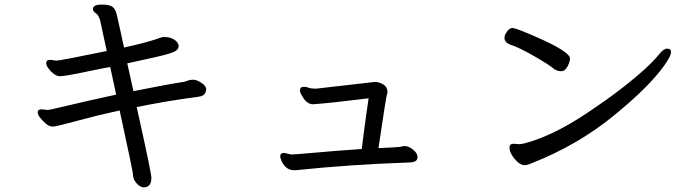

<svg xmlns="http://www.w3.org/2000/svg" viewBox="-20 -746 3040 836"><path d="M605 69.8Q595.2 69.8 583 60.1Q559.1 40 559.1 13.2Q559.1 2.9 501 -265.1Q408.2 -245.1 316.2 -220Q224.1 -194.8 210 -194.8Q194.8 -194.8 180.4 -207Q166 -219.2 155 -233.2Q144 -247.1 144 -256.8Q144 -270 162.1 -270L187 -267.1Q194.8 -267.1 273.9 -286.1Q353 -305.2 485.8 -334L460 -454.1Q454.1 -454.1 390.1 -440.9Q265.1 -414.1 242.2 -414.1Q227.1 -414.1 213.1 -425Q199.2 -436 190.2 -449Q181.2 -461.9 181.2 -470.2Q181.2 -485.8 198.2 -485.8L225.1 -481.9Q241.2 -481.9 444.8 -523.9L416 -657.2Q409.2 -682.1 394 -690.9Q384.8 -696.8 384.8 -707Q384.8 -726.1 423.8 -726.1Q456.1 -726.1 469.5 -716.6Q482.9 -707 489 -679.9Q495.1 -652.8 504.6 -610.4Q514.2 -567.9 520 -539.1Q626 -562 685.1 -584L692.9 -585Q722.2 -585 739.5 -573Q756.8 -561 757.8 -546.9Q757.8 -536.1 750.5 -528.6Q743.2 -521 713.1 -511.5Q683.1 -502 534.2 -470.2L561 -349.1Q714.8 -379.9 783.2 -390.1Q790 -392.1 799.1 -395.5Q808.1 -398.9 821.8 -398.9Q835 -398.9 854.5 -387Q874 -375 877.9 -360.8Q877.9 -335 856 -327.1L840.8 -324.2Q709 -307.1 575.2 -279.8Q639.2 6.8 639.2 28.8Q639.2 69.8 605 69.8Z M1268.1 -4.9H1259.8Q1226.1 -4.9 1207 -42Q1200.2 -57.1 1200.2 -65.9Q1200.2 -80.1 1216.8 -80.1L1249 -73.2Q1257.8 -73.2 1279.8 -75.2Q1467.8 -91.8 1555.2 -97.2Q1558.1 -119.1 1563 -160.2Q1567.9 -201.2 1574.5 -245.6Q1581.1 -290 1585 -317.9Q1415 -296.9 1342.8 -292Q1314.9 -292 1294.9 -329.1Q1286.1 -342.8 1286.1 -352.1Q1286.1 -368.2 1304.2 -368.2Q1312 -368.2 1324 -364Q1335.9 -359.9 1356 -359.9L1611.8 -389.2Q1630.9 -389.2 1648.9 -378.2Q1667 -367.2 1667 -346.2Q1667 -338.9 1664.1 -331.5Q1661.1 -324.2 1627.9 -101.1Q1720.2 -105 1726.1 -107.4Q1731.9 -109.9 1745.1 -109.9Q1758.8 -109.9 1777.8 -95Q1796.9 -80.1 1797.9 -64Q1797.9 -46.9 1785.4 -42.5Q1772.9 -38.1 1752 -38.1Q1506.8 -29.8 1268.1 -4.9Z M2264.2 -26.9Q2249 -26.9 2233.4 -41Q2217.8 -55.2 2208 -72.5Q2198.2 -89.8 2198.2 -103Q2198.2 -120.1 2216.8 -120.1L2238.8 -118.2Q2252 -118.2 2268.1 -123Q2387.2 -154.8 2535.6 -253.4Q2684.1 -352.1 2784.2 -441.9Q2827.1 -481 2848.1 -507.6Q2869.1 -534.2 2883.8 -534.2Q2901.9 -534.2 2901.9 -519Q2901.9 -502.9 2873 -461.9Q2807.1 -368.2 2650.6 -241Q2494.1 -113.8 2296.9 -36.1Q2276.9 -26.9 2264.2 -26.9ZM2422.9 -436Q2407.2 -436 2394 -444.8Q2370.1 -464.8 2304.4 -502.4Q2238.8 -540 2201.2 -551.8Q2176.8 -562 2176.8 -579.1Q2176.8 -594.2 2183.1 -601.1Q2194.8 -624 2211.9 -624Q2226.1 -624 2313 -585.9Q2461.9 -521 2461.9 -491.2Q2461.9 -478 2451.4 -457Q2440.9 -436 2422.9 -436Z"/></svg>

Font: LXGW WenKai Mono GB Screen
Style: Regular
Weight: 400
Monospace: yes
Designer: LXGW / Fontworks Inc.
Foundry: LXGW / Fontworks Inc.
Version: Version 1.510;January 18,2025